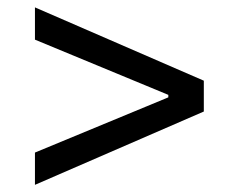

<svg xmlns="http://www.w3.org/2000/svg" viewBox="-20 -608 626 523"><path d="M75.2 -104.5V-192.4L438.5 -342.8V-349.6L75.2 -500V-587.9L535.2 -388.2V-304.2Z"/></svg>

Font: CaskaydiaMono NF SemiLight
Style: Regular
Weight: 350
Designer: Aaron Bell
Foundry: Saja Typeworks
Version: Version 2111.001; ttfautohint (v1.8.4);Nerd Fonts 3.1.1